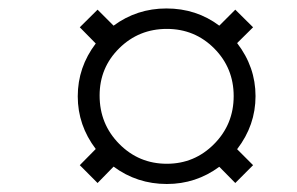

<svg xmlns="http://www.w3.org/2000/svg" viewBox="-20 -558 717 463"><path d="M382.3 -114.3Q310.5 -114.3 253.9 -156.2L215.3 -116.7L172.4 -159.7L210.9 -198.7Q167.5 -255.9 167.5 -325.7Q167.5 -396 210.9 -453.1L172.4 -492.2L215.3 -534.7L253.9 -496.1Q310.1 -537.6 381.3 -537.6Q453.6 -537.6 508.8 -496.1L547.4 -534.7L590.3 -492.2L551.8 -454.1Q596.2 -396.5 596.2 -326.2Q596.2 -255.9 551.8 -198.2L590.3 -159.7L547.4 -116.7L508.8 -155.8Q452.6 -114.3 382.3 -114.3ZM382.3 -163.1Q449.2 -163.1 496.3 -210.7Q543.5 -258.3 543.5 -326.2Q543.5 -394 496.6 -441.2Q449.7 -488.3 382.3 -488.3Q314.9 -488.3 267.6 -441.7Q220.2 -395 220.2 -327.6Q220.2 -258.8 267.6 -210.9Q314.9 -163.1 382.3 -163.1Z"/></svg>

Font: Elstob 18pt
Style: Italic
Weight: 400
Italic angle: -20°
Designer: Peter S. Baker
Version: Version 1.015